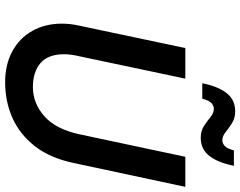

<svg xmlns="http://www.w3.org/2000/svg" viewBox="-114 -810 935 747"><g transform="rotate(90 353.5 -436.5)"><path d="M72 -210Q72 -226 74 -244Q76 -262 81 -283L167 -690H286L199 -278Q195 -262 193 -246.5Q191 -231 191 -219Q191 -156 225.5 -126.5Q260 -97 319 -97Q381 -97 431.5 -141Q482 -185 502 -276L590 -690H707L614 -255Q595 -164 549 -105Q503 -46 439 -17.5Q375 11 300 11Q231 11 179.5 -17Q128 -45 100 -95Q72 -145 72 -210ZM304 -756Q316 -817 342 -850.5Q368 -884 413 -884Q440 -884 459.5 -871.5Q479 -859 494.5 -846.5Q510 -834 526 -834Q537 -834 547.5 -843Q558 -852 565 -879H625Q613 -818 587 -784Q561 -750 516 -750Q489 -750 469.5 -763Q450 -776 434.5 -788.5Q419 -801 404 -801Q392 -801 381.5 -792Q371 -783 364 -756Z"/></g></svg>

Font: Radio Canada Medium
Style: Italic
Weight: 500
Italic angle: -12°
Designer: Charles Daoud, Etienne Aubert Bonn, Alexandre Saumier Demers, Jacques Le Bailly
Foundry: Radio-Canada
Version: Version 2.104; ttfautohint (v1.8.4.7-5d5b);gftools[0.9.28.de